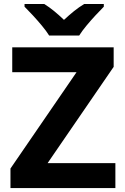

<svg xmlns="http://www.w3.org/2000/svg" viewBox="-20 -954 636 974"><path d="M565.3 0H33.1V-99.1L368.2 -587.6H42.1V-714H556.6V-614.9L221.4 -126.4H565.3ZM229.4 -773.6Q215.1 -796.6 192.8 -823.4Q170.5 -850.2 146.8 -875.9Q123.1 -901.6 104.5 -920V-933.6H204.8Q230.8 -917.2 254.8 -897.5Q278.9 -877.8 304.5 -853.2Q330.9 -877.8 355.8 -897.8Q380.8 -917.8 406.8 -933.6H506.6V-920Q488.8 -902.2 464.9 -876.5Q441 -850.8 418.5 -823.7Q396 -796.6 381.6 -773.6Z"/></svg>

Font: Noto Sans Khmer UI
Style: Regular
Weight: 400
Designer: Danh Hong and the Monotype Design Team
Foundry: Monotype Imaging Inc.
Version: Version 2.002